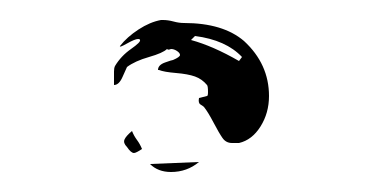

<svg xmlns="http://www.w3.org/2000/svg" viewBox="-20 -372 379 192"><path d="M107 -305Q106 -303 102.5 -295Q99 -287 94 -287V-295Q94 -297 94 -300.5Q94 -304 95 -306Q101 -316 111 -323Q121 -330 120 -332Q120 -333 118 -333Q115 -333 107 -328.5Q99 -324 100 -326Q107 -335 118.5 -342.5Q130 -350 141 -352H143Q148 -352 153.5 -350.5Q159 -349 164 -349Q203 -349 224 -331Q249 -308 249 -276Q249 -259 240.5 -245.5Q232 -232 219 -229H212Q206 -229 202.5 -234Q199 -239 193.5 -249.5Q188 -260 184 -265Q183 -266 180.5 -267.5Q178 -269 179 -274L187 -276Q188 -276 188 -280Q188 -286 187 -287Q182 -293 175 -295.5Q168 -298 156 -299Q144 -300 139 -302H138Q138 -307 145 -309.5Q152 -312 153 -312Q160 -315 160 -317Q160 -319 157 -321Q154 -323 151 -323Q151 -323 149.5 -322.5Q148 -322 147 -323Q143 -319 129 -315Q115 -311 107 -305ZM171 -332Q193 -326 219 -311L222 -315Q206 -332 175 -336ZM107 -225Q111 -219 114 -219Q116 -219 122 -223Q120 -228 117 -232Q114 -236 112 -241Q106 -236 104.5 -232.5Q103 -229 107 -225ZM130 -208Q138 -200 151 -200Q167 -200 179 -210Z"/></svg>

Font: BM Euljiro oraeorae
Style: Regular
Weight: 400
Designer: Bongjin Kim; Bomjun Kim; Myungsoo Han; Hyesun Chae; Mikyoung Jeong; Wujin Sim; Minjae Kang; Suwha Jang;
Foundry: Sandoll Inc.
Version: Version 1.000;hotconv 1.0.109;makeexe 2.5.65596